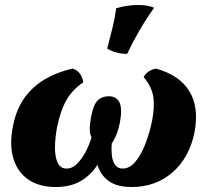

<svg xmlns="http://www.w3.org/2000/svg" viewBox="-20 -741 834 770"><path d="M203 9Q137 9 93.5 -21Q50 -51 33.5 -106Q17 -161 32 -235Q66 -418 271 -466Q290 -460 300.5 -445.5Q311 -431 314 -411Q271 -382 247 -340.5Q223 -299 209 -232Q201 -189 200.5 -151Q200 -113 211 -89Q222 -65 247 -65Q270 -65 289 -84Q308 -103 323 -131.5Q338 -160 347 -190Q340 -204 340 -225Q340 -246 346 -276Q355 -322 372 -338.5Q389 -355 416 -355Q447 -355 459 -330.5Q471 -306 461 -250Q457 -230 450 -209.5Q443 -189 428 -165Q426 -142 428.5 -118.5Q431 -95 441.5 -80Q452 -65 472 -65Q500 -65 523 -92.5Q546 -120 563 -164Q580 -208 590 -257Q601 -315 594.5 -354.5Q588 -394 556 -432Q570 -458 605 -466Q700 -440 739.5 -375Q779 -310 760 -210Q739 -108 671.5 -49.5Q604 9 508 9Q449 9 416 -15Q383 -39 371 -80Q344 -38 303 -14.5Q262 9 203 9ZM490 -525Q445 -525 410 -546Q422 -591 431.5 -631Q441 -671 446 -708Q491 -721 534 -721Q573 -721 598 -710Q566 -665 538 -616.5Q510 -568 490 -525Z"/></svg>

Font: Vollkorn ExtraBold
Style: Italic
Weight: 800
Italic angle: -11°
Designer: Friedrich Althausen
Foundry: Friedrich Althausen
Version: Version 5.000; ttfautohint (v1.8.3)